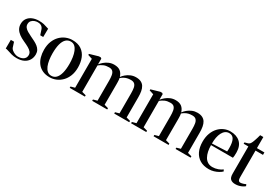

<svg xmlns="http://www.w3.org/2000/svg" viewBox="32 -1488 3326 2330"><g transform="rotate(30 1695.5 -323.0)"><path d="M197 10.5Q159 10.5 126 1.8Q93 -7 67.8 -16Q42.5 -25 27 -25.5L28 -147H73L96 -75Q100.5 -61.5 117.5 -47.2Q134.5 -33 157.8 -23.2Q181 -13.5 203 -13.5Q234.5 -13.5 258.2 -22.8Q282 -32 295.5 -50.5Q309 -69 309 -96Q309 -119.5 294.2 -138.2Q279.5 -157 249.5 -174.2Q219.5 -191.5 174.5 -211.5Q131.5 -230.5 100 -254Q68.5 -277.5 51.5 -307.2Q34.5 -337 34.5 -375Q34.5 -421 57.5 -453.2Q80.5 -485.5 120.2 -502.2Q160 -519 210 -519Q251 -519 277.8 -512.8Q304.5 -506.5 322 -499.5Q339.5 -492.5 352.5 -490L351 -373.5H309.5L286.5 -442.5Q282 -456.5 272.5 -468.8Q263 -481 246.8 -488.5Q230.5 -496 205 -496Q184 -496 161.2 -487.8Q138.5 -479.5 122.8 -461.5Q107 -443.5 107 -414.5Q107 -388.5 122.2 -369.2Q137.5 -350 163 -335Q188.5 -320 219 -305.5Q250 -291 278.8 -276.2Q307.5 -261.5 330.2 -243.5Q353 -225.5 366.2 -201.8Q379.5 -178 379.5 -145.5Q379.5 -100.5 358.5 -65Q337.5 -29.5 296.8 -9.5Q256 10.5 197 10.5Z M436.5 -246Q436.5 -313 457 -364Q477.5 -415 512.2 -449.8Q547 -484.5 590.2 -502Q633.5 -519.5 678.5 -519.5Q757 -519.5 806.5 -485.2Q856 -451 879 -393Q902 -335 902 -263Q902 -196 881.5 -144.8Q861 -93.5 826.5 -58.8Q792 -24 749.2 -6.2Q706.5 11.5 661 11.5Q602.5 11.5 560 -8.5Q517.5 -28.5 490.2 -63.5Q463 -98.5 449.8 -145.2Q436.5 -192 436.5 -246ZM669.5 -14.5Q708.5 -14.5 735.2 -40.8Q762 -67 776.2 -119.2Q790.5 -171.5 790.5 -250Q790.5 -296.5 784 -340.2Q777.5 -384 763.5 -418.5Q749.5 -453 726.8 -473.2Q704 -493.5 670.5 -493.5Q631.5 -493.5 604 -467.8Q576.5 -442 562.2 -389.8Q548 -337.5 548 -258.5Q548 -211.5 554.5 -167.8Q561 -124 575.2 -89.5Q589.5 -55 612.8 -34.8Q636 -14.5 669.5 -14.5Z M938 0V-18.5L994.5 -34V-439L934 -458.5V-473.5L1054.5 -508.5H1080.5L1093 -498V-419Q1110 -441 1135.8 -463Q1161.5 -485 1195 -499.5Q1228.5 -514 1267.5 -514Q1322 -514 1353.2 -490Q1384.5 -466 1399 -418.5Q1415.5 -442 1441.8 -464Q1468 -486 1501.5 -500Q1535 -514 1573 -514Q1615 -514 1643 -500.2Q1671 -486.5 1687 -460.8Q1703 -435 1709.5 -398.8Q1716 -362.5 1716 -317V-34L1772.5 -18.5V0H1561.5V-18.5L1616.5 -34V-314.5Q1616.5 -356.5 1611 -388Q1605.5 -419.5 1587.8 -437Q1570 -454.5 1535 -454.5Q1506 -454.5 1483 -448.8Q1460 -443 1440.8 -432Q1421.5 -421 1402.5 -405Q1405 -396.5 1406 -382.5Q1407 -368.5 1407.5 -352.5Q1408 -336.5 1408 -322L1407.5 -34L1463.5 -18.5V0H1253V-18.5L1308.5 -34V-314.5Q1308.5 -356.5 1303 -388Q1297.5 -419.5 1280.5 -437Q1263.5 -454.5 1228.5 -454.5Q1185.5 -454.5 1154.8 -441.5Q1124 -428.5 1094 -404V-34L1151 -18.5V0Z M1798 0V-18.5L1854.5 -34V-439L1794 -458.5V-473.5L1914.5 -508.5H1940.5L1953 -498V-419Q1970 -441 1995.8 -463Q2021.5 -485 2055 -499.5Q2088.5 -514 2127.5 -514Q2182 -514 2213.2 -490Q2244.5 -466 2259 -418.5Q2275.5 -442 2301.8 -464Q2328 -486 2361.5 -500Q2395 -514 2433 -514Q2475 -514 2503 -500.2Q2531 -486.5 2547 -460.8Q2563 -435 2569.5 -398.8Q2576 -362.5 2576 -317V-34L2632.5 -18.5V0H2421.5V-18.5L2476.5 -34V-314.5Q2476.5 -356.5 2471 -388Q2465.5 -419.5 2447.8 -437Q2430 -454.5 2395 -454.5Q2366 -454.5 2343 -448.8Q2320 -443 2300.8 -432Q2281.5 -421 2262.5 -405Q2265 -396.5 2266 -382.5Q2267 -368.5 2267.5 -352.5Q2268 -336.5 2268 -322L2267.5 -34L2323.5 -18.5V0H2113V-18.5L2168.5 -34V-314.5Q2168.5 -356.5 2163 -388Q2157.5 -419.5 2140.5 -437Q2123.5 -454.5 2088.5 -454.5Q2045.5 -454.5 2014.8 -441.5Q1984 -428.5 1954 -404V-34L2011 -18.5V0Z M2891.5 11.5Q2817 11.5 2765.5 -19.5Q2714 -50.5 2687.2 -107.2Q2660.5 -164 2660.5 -242.5Q2660.5 -309 2679.8 -360Q2699 -411 2732 -446.5Q2765 -482 2806.5 -500Q2848 -518 2892 -518Q2979.5 -518 3030.8 -471.2Q3082 -424.5 3083 -335Q3083.5 -304 3081.8 -285.5Q3080 -267 3077.5 -255.5H2770.5Q2771 -209.5 2779.2 -169.2Q2787.5 -129 2804.8 -98.2Q2822 -67.5 2850 -50Q2878 -32.5 2917 -32.5Q2955.5 -32.5 2993 -46Q3030.5 -59.5 3052 -77.5L3063.5 -55Q3046.5 -38.5 3019.5 -23.2Q2992.5 -8 2959.5 1.8Q2926.5 11.5 2891.5 11.5ZM2770.5 -278 2978.5 -287Q2980 -300.5 2980.2 -312.2Q2980.5 -324 2980.5 -336.5Q2980.5 -411.5 2959.8 -452Q2939 -492.5 2891 -492.5Q2860.5 -492.5 2837.5 -475.8Q2814.5 -459 2799.5 -429.5Q2784.5 -400 2777.2 -361Q2770 -322 2770.5 -278Z M3259.5 8.5Q3218 8.5 3194.5 -11.8Q3171 -32 3171 -86.5V-468H3105V-486.5Q3111.5 -489 3121.8 -491.5Q3132 -494 3142.5 -497.2Q3153 -500.5 3158.5 -503Q3166.5 -507 3172.2 -513.2Q3178 -519.5 3182.5 -528Q3187 -536.5 3191 -545Q3195.5 -556 3202.2 -574.8Q3209 -593.5 3215.5 -615.8Q3222 -638 3227 -658H3271.5V-502.5H3376V-468H3271.5V-99Q3271.5 -74 3275.5 -61Q3279.5 -48 3287.5 -43.2Q3295.5 -38.5 3306.5 -38.5Q3321 -38.5 3343 -45Q3365 -51.5 3378 -59.5L3388.5 -36.5Q3376 -25.5 3356.2 -15Q3336.5 -4.5 3312 2Q3287.5 8.5 3259.5 8.5Z"/></g></svg>

Font: Merriweather 144pt
Style: Regular
Weight: 400
Version: Version 2.100